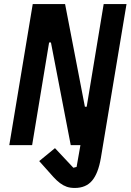

<svg xmlns="http://www.w3.org/2000/svg" viewBox="-20 -718 646 950"><path d="M26 0 142 -698H302L400 -190H409L493 -698H606L479 64Q466 140 435.5 176Q405 212 350 212Q327 212 310 206Q293 200 277 188Q261 176 244.5 158Q228 140 207 116L174 79L252 15L343 112L359 108L378 0H330L232 -508H223L139 0Z"/></svg>

Font: IBM Plex Mono SemiBold
Style: Italic
Weight: 600
Italic angle: -9°
Monospace: yes
Designer: Mike Abbink, Paul van der Laan, Pieter van Rosmalen
Foundry: Bold Monday
Version: Version 2.3